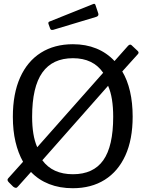

<svg xmlns="http://www.w3.org/2000/svg" viewBox="-20 -986 769 1016"><path d="M709 -716Q717 -708 710 -700L627 -608Q654 -563 668 -502.5Q682 -442 682 -369Q682 -248 643.5 -163.5Q605 -79 534 -34.5Q463 10 365 10Q296 10 240 -12Q184 -34 144 -76L76 0Q70 8 64 8Q58 8 50 2L27 -21Q15 -33 23 -42L102 -130Q76 -176 62 -235.5Q48 -295 48 -368Q48 -490 86.5 -576Q125 -662 196.5 -707Q268 -752 366 -752Q434 -752 489.5 -729.5Q545 -707 586 -663L658 -744Q668 -754 676 -747L709 -716ZM150 -368Q150 -319 156.5 -279Q163 -239 177 -207L526 -601Q473 -678 366 -678Q258 -678 204 -602Q150 -526 150 -368ZM579 -368Q579 -418 572.5 -459Q566 -500 552 -532L204 -138Q258 -64 366 -64Q474 -64 526.5 -138Q579 -212 579 -368ZM485 -960 500 -915Q504 -902 490 -897L261 -828Q254 -827 250.5 -828.5Q247 -830 245 -836L237 -858Q233 -869 242 -872L474 -965Q482 -968 485 -960Z"/></svg>

Font: Libre Franklin
Style: Regular
Weight: 400
Designer: Pablo Impallari, Rodrigo Fuenzalida, Nhung Nguyen
Foundry: Impallari Type
Version: Version 3.000